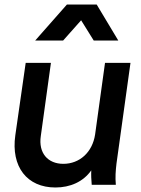

<svg xmlns="http://www.w3.org/2000/svg" viewBox="-20 -820 627 852"><path d="M226 12C291 12 349 -13 385 -64C384 -43 385 -23 387 0H494C491 -35 493 -60 497 -95L559 -541H446L402 -223C390 -144 333 -93 261 -93C192 -93 150 -141 161 -216L206 -541H94L48 -220C28 -80 100 12 226 12ZM136 -640H260L340 -730L396 -640H505L409 -800H277Z"/></svg>

Font: Mluvka SemiBold
Style: Italic
Weight: 600
Italic angle: -8°
Designer: Modified by Jiří Krblich, Original typeface by Gumpita Rahayu
Foundry: Gumpita Rahayu & Jiří Krblich
Version: Version 2.000;Glyphs 3.1.1 (3134)